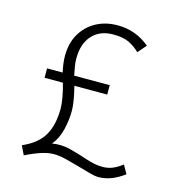

<svg xmlns="http://www.w3.org/2000/svg" viewBox="-98 -708 745 808"><g transform="rotate(15 275.0 -304.0)"><path d="M76 8 57 -31Q123 -60 149 -106Q175 -152 175 -222Q175 -241 170 -270Q165 -299 156 -330H76V-371H144Q135 -409 135 -442Q135 -497 158.5 -537.5Q182 -578 223 -600.5Q264 -623 317 -623Q396 -623 457 -572L425 -535Q405 -555 379 -568Q353 -581 308 -581Q251 -581 217.5 -544.5Q184 -508 184 -443Q184 -427 187 -409.5Q190 -392 194 -371H349V-330H206Q213 -302 218 -274.5Q223 -247 223 -224Q223 -186 213 -143.5Q203 -101 178 -71Q218 -78 258.5 -67.5Q299 -57 337 -44Q375 -31 408 -31Q431 -31 451 -39Q471 -47 493 -64L514 -27Q458 15 403 15Q387 15 362 8Q337 1 307.5 -7.5Q278 -16 249.5 -23Q221 -30 198 -30Q174 -30 144 -20.5Q114 -11 76 8Z"/></g></svg>

Font: Inconsolata SemiExpanded Light
Style: Regular
Weight: 300
Width: 6
Monospace: yes
Designer: Raph Levien, Cyreal, Brenton Simpson
Foundry: Raph Levien, Cyreal, Google
Version: Version 3.001; ttfautohint (v1.8.2.53-6de2)